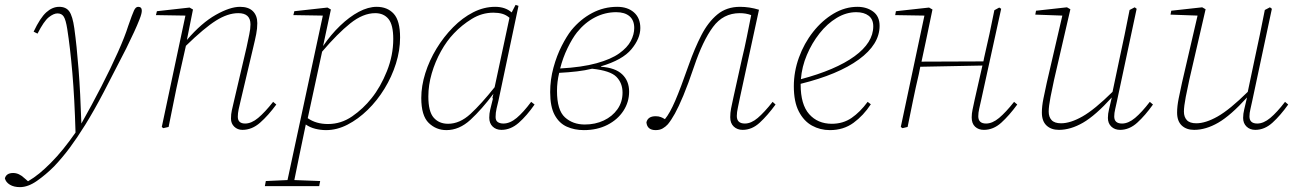

<svg xmlns="http://www.w3.org/2000/svg" viewBox="-107 -521 5314 788"><path d="M-25 247Q-50 247 -66.5 237Q-83 227 -87 211Q-81 189 -53 189Q-29 189 -7 210L8 223Q32 209 54 191Q76 173 101 148Q127 122 152.5 90.5Q178 59 203 23Q199 -117 190 -221.5Q181 -326 169 -402Q163 -440 154.5 -453Q146 -466 129 -466Q113 -466 93 -450Q73 -434 47 -383L31 -391Q58 -448 83 -470.5Q108 -493 136 -493Q164 -493 177.5 -474Q191 -455 198 -405Q208 -333 215.5 -236Q223 -139 227 -14Q270 -90 309 -166Q348 -242 377 -307Q406 -372 419 -414Q436 -463 443 -478Q450 -493 460 -493Q475 -493 475 -477Q475 -472 473 -463.5Q471 -455 465 -440Q456 -417 443.5 -390Q431 -363 411 -322Q359 -220 319 -143.5Q279 -67 243 -9Q210 44 180 84.5Q150 125 115 162Q81 196 44.5 221.5Q8 247 -25 247Z M888 12Q868 12 854.5 -1Q841 -14 841 -34Q841 -53 844.5 -68Q848 -83 853 -105L905 -327Q911 -356 916 -379.5Q921 -403 921 -421Q921 -467 871 -467Q828 -467 779.5 -436.5Q731 -406 656 -333L629 -213Q617 -160 606.5 -106.5Q596 -53 585 0L563 5L557 0L654 -457L533 -459L537 -475L671 -490L685 -482L660 -357Q720 -427 778.5 -460Q837 -493 878 -493Q913 -493 931 -475Q949 -457 949 -426Q949 -404 944.5 -381Q940 -358 932 -325L880 -105Q876 -89 872.5 -72.5Q869 -56 869 -42Q869 -14 899 -14Q925 -14 952.5 -37Q980 -60 1014 -103L1027 -92Q994 -47 960.5 -17.5Q927 12 888 12Z M1433 -467Q1383 -467 1330.5 -425Q1278 -383 1215 -309L1156 -36Q1190 -12 1239 -12Q1293 -12 1338.5 -43.5Q1384 -75 1418 -118Q1455 -164 1481 -229Q1507 -294 1507 -361Q1507 -419 1487.5 -443Q1468 -467 1433 -467ZM1231 13Q1209 13 1187 7.5Q1165 2 1148 -10Q1133 61 1122 115Q1111 169 1101 218L1207 222L1203 243H980L984 222L1073 218L1218 -457L1097 -459L1101 -475L1237 -490L1251 -482L1219 -332Q1251 -379 1289 -415.5Q1327 -452 1365.5 -472.5Q1404 -493 1439 -493Q1483 -493 1509 -464.5Q1535 -436 1535 -367Q1535 -314 1518 -260Q1501 -206 1471 -157Q1441 -108 1402 -70Q1363 -32 1319.5 -9.5Q1276 13 1231 13Z M1651 -125Q1651 -63 1673 -38Q1695 -13 1732 -13Q1780 -13 1824 -53.5Q1868 -94 1923 -163L1984 -448Q1970 -460 1954 -464.5Q1938 -469 1918 -469Q1871 -469 1829.5 -443.5Q1788 -418 1756 -384Q1727 -354 1703 -311Q1679 -268 1665 -220Q1651 -172 1651 -125ZM1951 12Q1929 12 1915 -1.5Q1901 -15 1901 -38Q1901 -55 1905 -71.5Q1909 -88 1916 -116L1914 -119L1918 -136Q1870 -72 1824 -29.5Q1778 13 1725 13Q1683 13 1652.5 -16.5Q1622 -46 1622 -119Q1622 -168 1638.5 -220.5Q1655 -273 1684.5 -321.5Q1714 -370 1752.5 -409Q1791 -448 1835 -470.5Q1879 -493 1925 -493Q1967 -493 1993 -470L2009 -501L2021 -497L1939 -109Q1935 -93 1931 -75.5Q1927 -58 1927 -41Q1927 -26 1936 -20Q1945 -14 1959 -14Q1986 -14 2013.5 -37Q2041 -60 2073 -103L2087 -92Q2055 -46 2022 -17Q1989 12 1951 12Z M2261 -388Q2242 -364 2222.5 -324Q2203 -284 2192 -240Q2282 -245 2341.5 -261.5Q2401 -278 2434.5 -302Q2468 -326 2482 -353Q2496 -380 2496 -406Q2496 -438 2476.5 -454.5Q2457 -471 2422 -471Q2376 -471 2334.5 -449.5Q2293 -428 2261 -388ZM2289 13Q2251 13 2219.5 -1Q2188 -15 2169.5 -49Q2151 -83 2151 -143Q2151 -194 2164.5 -243.5Q2178 -293 2198.5 -333Q2219 -373 2238 -397Q2275 -442 2323 -467.5Q2371 -493 2426 -493Q2469 -493 2495 -470Q2521 -447 2521 -406Q2521 -363 2484.5 -319Q2448 -275 2360 -249V-247Q2418 -243 2446.5 -216Q2475 -189 2475 -145Q2475 -102 2451.5 -66Q2428 -30 2386 -8.5Q2344 13 2289 13ZM2179 -148Q2179 -69 2211.5 -39.5Q2244 -10 2293 -10Q2336 -10 2371 -26.5Q2406 -43 2427 -72.5Q2448 -102 2448 -141Q2448 -180 2423 -205.5Q2398 -231 2323 -239Q2295 -232 2261 -228Q2227 -224 2188 -222Q2179 -185 2179 -148Z M2584 13Q2549 13 2546 -19Q2552 -44 2584 -44Q2596 -44 2605 -40.5Q2614 -37 2620 -33L2622 -32Q2642 -56 2664 -107Q2686 -158 2720 -255Q2744 -323 2771.5 -376.5Q2799 -430 2837 -461.5Q2875 -493 2930 -493Q2969 -493 3008 -481L2930 -121Q2926 -100 2921.5 -80Q2917 -60 2917 -45Q2917 -14 2950 -14Q2976 -14 3003 -37Q3030 -60 3064 -103L3076 -92Q3043 -47 3011 -17.5Q2979 12 2941 12Q2919 12 2904.5 -1.5Q2890 -15 2890 -40Q2890 -58 2893.5 -76Q2897 -94 2903 -121L2938 -279Q2949 -324 2958 -369Q2967 -414 2976 -459Q2955 -467 2929 -467Q2861 -467 2819 -410Q2777 -353 2742 -249Q2717 -175 2697.5 -128.5Q2678 -82 2663 -55Q2648 -28 2634 -11Q2625 -1 2613 6Q2601 13 2584 13Z M3407 -471Q3366 -471 3327 -447.5Q3288 -424 3256.5 -384Q3225 -344 3204.5 -295.5Q3184 -247 3180 -196Q3323 -234 3400 -290Q3477 -346 3477 -413Q3477 -442 3458 -456.5Q3439 -471 3407 -471ZM3299 13Q3259 13 3225.5 -5.5Q3192 -24 3171.5 -63.5Q3151 -103 3151 -167Q3151 -227 3172 -285Q3193 -343 3230 -390Q3267 -437 3314 -465Q3361 -493 3412 -493Q3450 -493 3476.5 -473.5Q3503 -454 3503 -415Q3503 -339 3418 -277Q3333 -215 3179 -177V-174Q3179 -92 3214 -52.5Q3249 -13 3307 -13Q3353 -13 3388 -37Q3423 -61 3454 -103L3467 -93Q3437 -47 3396 -17Q3355 13 3299 13Z M3597 5 3590 0 3687 -457 3567 -459 3570 -475 3706 -490 3720 -482 3694 -357 3675 -268 3929 -269 3932 -284Q3955 -382 3974 -479L3994 -490L4002 -485L3920 -111Q3916 -93 3912 -75.5Q3908 -58 3908 -44Q3908 -14 3940 -14Q3966 -14 3993.5 -37Q4021 -60 4055 -103L4068 -92Q4035 -47 4002.5 -17.5Q3970 12 3931 12Q3909 12 3895 -1Q3881 -14 3881 -39Q3881 -55 3884.5 -71Q3888 -87 3893 -111L3925 -252L3670 -247L3664 -217Q3651 -162 3640 -108Q3629 -54 3618 0Z M4239 12Q4207 12 4188 -6Q4169 -24 4169 -59Q4169 -85 4175.5 -117Q4182 -149 4189 -181L4253 -457L4142 -461L4145 -477L4272 -491L4286 -483L4219 -193Q4212 -162 4204.5 -123Q4197 -84 4197 -63Q4197 -41 4209 -28Q4221 -15 4248 -15Q4286 -15 4335.5 -43Q4385 -71 4459 -144L4487 -277Q4498 -327 4508.5 -378Q4519 -429 4529 -480L4550 -491L4558 -485L4477 -105Q4474 -90 4470 -73.5Q4466 -57 4466 -43Q4466 -14 4498 -14Q4524 -14 4551.5 -37Q4579 -60 4612 -103L4625 -92Q4593 -47 4560.5 -17.5Q4528 12 4490 12Q4468 12 4454 -1.5Q4440 -15 4440 -37Q4440 -54 4444.5 -72Q4449 -90 4456 -121Q4389 -47 4338 -17.5Q4287 12 4239 12Z M4794 12Q4762 12 4743 -6Q4724 -24 4724 -59Q4724 -85 4730.5 -117Q4737 -149 4744 -181L4808 -457L4697 -461L4700 -477L4827 -491L4841 -483L4774 -193Q4767 -162 4759.5 -123Q4752 -84 4752 -63Q4752 -41 4764 -28Q4776 -15 4803 -15Q4841 -15 4890.5 -43Q4940 -71 5014 -144L5042 -277Q5053 -327 5063.5 -378Q5074 -429 5084 -480L5105 -491L5113 -485L5032 -105Q5029 -90 5025 -73.5Q5021 -57 5021 -43Q5021 -14 5053 -14Q5079 -14 5106.5 -37Q5134 -60 5167 -103L5180 -92Q5148 -47 5115.5 -17.5Q5083 12 5045 12Q5023 12 5009 -1.5Q4995 -15 4995 -37Q4995 -54 4999.5 -72Q5004 -90 5011 -121Q4944 -47 4893 -17.5Q4842 12 4794 12Z"/></svg>

Font: Source Serif 4 SmText ExtraLight
Style: Italic
Weight: 200
Italic angle: -12°
Designer: Frank Grießhammer
Foundry: Adobe
Version: Version 4.005;hotconv 1.1.0;makeotfexe 2.6.0